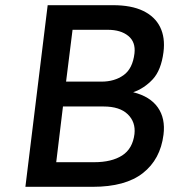

<svg xmlns="http://www.w3.org/2000/svg" viewBox="-20 -721 710 741"><path d="M78 0 164 -701H416Q487 -701 532.5 -679Q578 -657 598 -616.5Q618 -576 611 -520Q602 -450 569.5 -415Q537 -380 494 -365Q559 -349 589 -306.5Q619 -264 611 -201Q599 -106 531.5 -53Q464 0 338 0ZM197 -95H343Q411 -95 451.5 -121Q492 -147 499 -204Q504 -250 473 -280Q442 -310 380 -310Q380 -310 364 -310Q348 -310 325 -310Q302 -310 278.5 -310Q255 -310 239 -310Q223 -310 223 -310ZM235 -406H372Q422 -406 457 -431Q492 -456 499 -515Q504 -559 475 -582.5Q446 -606 396 -606Q396 -606 382 -606Q368 -606 348 -606Q328 -606 307.5 -606Q287 -606 273.5 -606Q260 -606 260 -606Z"/></svg>

Font: Inclusive Sans Medium
Style: Italic
Weight: 500
Italic angle: -7°
Designer: Olivia King
Foundry: Olivia King
Version: Version 2.004